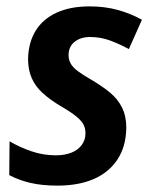

<svg xmlns="http://www.w3.org/2000/svg" viewBox="-20 -572 479 602"><path d="M160 10Q112 10 75.5 1.5Q39 -7 9 -23L10 -129Q42 -110 79 -97.5Q116 -85 155 -85Q182 -85 203 -93Q224 -101 236 -117Q248 -133 248 -154Q248 -170 241.5 -182Q235 -194 218.5 -207.5Q202 -221 169 -240Q136 -260 113.5 -280.5Q91 -301 79.5 -327Q68 -353 68 -387Q69 -439 92 -476Q115 -513 158 -532.5Q201 -552 261 -552Q308 -552 348.5 -541Q389 -530 425 -510L384 -418Q357 -433 326.5 -444.5Q296 -456 262 -456Q233 -456 214 -441Q195 -426 195 -399Q195 -385 201.5 -373Q208 -361 224 -349Q240 -337 268 -321Q300 -302 324.5 -282Q349 -262 362.5 -235Q376 -208 376 -171Q375 -112 348 -71.5Q321 -31 273.5 -10.5Q226 10 160 10Z"/></svg>

Font: Noto Sans Display SemiBold
Style: Italic
Weight: 600
Italic angle: -12°
Designer: Monotype Design Team
Foundry: Monotype Imaging Inc.
Version: Version 2.003